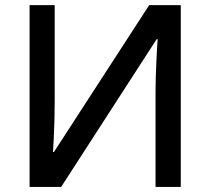

<svg xmlns="http://www.w3.org/2000/svg" viewBox="-20 -734 824 754"><path d="M96.2 0H220.2L595.2 -580.1H599.1C597.2 -556.2 590.8 -445.3 590.8 -375V0H689.9V-713.9H565.9L191.9 -137.2H188C188.5 -146.5 189.5 -162.6 190.9 -185.5C193.4 -231.9 194.8 -290.5 194.8 -335.9V-713.9H96.2Z"/></svg>

Font: Noto Reveo Sans
Style: Regular
Weight: 500
Designer: Monotype Design Team
Foundry: Monotype Imaging Inc.
Version: Version 2.007